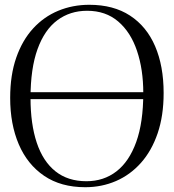

<svg xmlns="http://www.w3.org/2000/svg" viewBox="-20 -771 726 802"><path d="M336 11Q234.5 11 164.5 -36.5Q94.5 -84 58.5 -168Q22.5 -252 22.5 -362Q22.5 -457.5 47.8 -530Q73 -602.5 118 -651.8Q163 -701 223.2 -726Q283.5 -751 353 -751Q454 -751 523.2 -705.8Q592.5 -660.5 628 -577.8Q663.5 -495 663.5 -382.5Q663.5 -287.5 638.5 -214.2Q613.5 -141 568.8 -90.8Q524 -40.5 464.5 -14.8Q405 11 336 11ZM341 -14Q413 -14 466.2 -55Q519.5 -96 549 -177.8Q578.5 -259.5 578.5 -382.5Q578.5 -481 552.2 -558.8Q526 -636.5 473.8 -681.2Q421.5 -726 344 -726Q272.5 -726 219.2 -686.2Q166 -646.5 136.8 -565.8Q107.5 -485 107.5 -362Q107.5 -253 133.5 -175Q159.5 -97 211.5 -55.5Q263.5 -14 341 -14ZM595.5 -386V-357H92V-386Z"/></svg>

Font: Merriweather 144pt Light
Style: Regular
Weight: 300
Version: Version 2.100